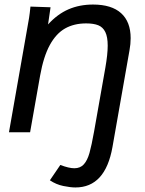

<svg xmlns="http://www.w3.org/2000/svg" viewBox="-20 -582 640 845"><path d="M202.5 -550 191.5 -474.5Q233 -520 281.5 -541Q330 -562 389.5 -562Q471 -562 513 -524Q555 -486 555 -414Q555 -388 550 -361L475 65Q443.5 243 312 243Q290 243 258.5 236.5Q227 230 199.5 211.5L245.5 144Q283.5 158.5 307 158.5Q333.5 158.5 349 141.2Q364.5 124 373.8 91.2Q383 58.5 394 -3L443.5 -283Q454 -343 454 -381Q454 -419.5 443.5 -441Q433 -462.5 412.5 -470.8Q392 -479 359 -479Q306 -479 266.5 -456.8Q227 -434.5 199.2 -383.8Q171.5 -333 156.5 -249L112.5 0H19.5L96.5 -438Q104.5 -482.5 107.8 -502.5Q111 -522.5 114 -553Z"/></svg>

Font: JuliaMono Italic
Style: Regular
Weight: 400
Italic angle: -9°
Monospace: yes
Designer: cormullion
Foundry: corm
Version: Version 0.049; ttfautohint (v1.8.4)